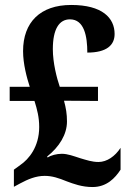

<svg xmlns="http://www.w3.org/2000/svg" viewBox="-20 -744 527 774"><path d="M353 10C410 10 444 -26 466 -60V-148C444 -114 411 -91 377 -91C351 -91 328 -99 304 -106C276 -115 253 -124 229 -124C209 -124 185 -118 172 -109L170 -113C219 -152 250 -202 250 -254C250 -285 246 -308 238 -338L375 -337V-394H221C209 -429 193 -490 193 -546C193 -626 218 -666 262 -666C320 -666 332 -597 332 -532C410 -532 442 -562 442 -607C442 -672 392 -724 267 -724C142 -724 73 -654 73 -538C73 -486 88 -431 100 -394H19V-337H119C130 -302 138 -271 138 -232C138 -152 96 -102 62 -79L36 -60V9L62 -5C92 -21 124 -35 160 -35C191 -35 217 -26 249 -13C276 -3 310 10 353 10Z"/></svg>

Font: Noto Serif Tamil Condensed
Style: Bold
Weight: 700
Width: 3
Designer: Indian Type Foundry, Tom Grace, and the Monotype Design Team
Foundry: Monotype Imaging Inc.
Version: Version 2.004